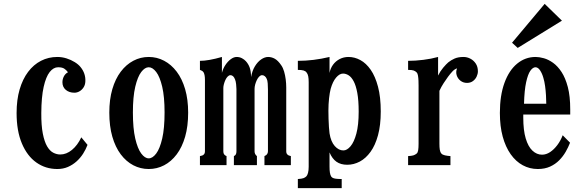

<svg xmlns="http://www.w3.org/2000/svg" viewBox="-20 -855 3040 994"><path d="M276.9 -560.1Q301.3 -560.1 324.5 -552.7Q347.7 -545.4 366.9 -533.4Q386.2 -521.5 397 -507.8Q410.6 -491.2 416.7 -472.7Q422.9 -454.1 421.9 -434.1Q421.4 -416.5 413.1 -403.3Q404.8 -390.1 392.1 -382.6Q379.4 -375 365.2 -375Q338.4 -375 320.8 -389.6Q303.2 -404.3 303.2 -429.2Q303.2 -444.8 310.5 -459.2Q317.9 -473.6 332 -481Q322.8 -493.2 312 -500Q301.3 -506.8 280.8 -506.8Q256.8 -506.8 237.3 -482.2Q217.8 -457.5 206.1 -405.3Q194.3 -353 193.8 -270Q193.4 -205.1 201.7 -163.1Q210 -121.1 223.9 -97.4Q237.8 -73.7 255.6 -64.5Q273.4 -55.2 292 -55.2Q323.7 -55.2 352.5 -78.9Q381.3 -102.5 400.9 -144L433.1 -105Q424.3 -81.5 410.2 -59.3Q396 -37.1 376.2 -19.3Q356.4 -1.5 331.5 9.3Q306.6 20 276.9 20Q215.8 20 168.2 -13.7Q120.6 -47.4 93.3 -112.3Q65.9 -177.2 65.9 -270Q65.9 -337.9 81.5 -391.6Q97.2 -445.3 125.5 -482.9Q153.8 -520.5 192.4 -540.3Q231 -560.1 276.9 -560.1Z M750 -560.1Q792.5 -560.1 829.6 -540.5Q866.7 -521 894.8 -483.9Q922.9 -446.8 938.5 -393.3Q954.1 -339.8 954.1 -272Q954.1 -201.7 938.5 -147.5Q922.9 -93.3 894.8 -55.9Q866.7 -18.6 829.6 0.7Q792.5 20 750 20Q707.5 20 670.4 0.7Q633.3 -18.6 605.2 -55.9Q577.1 -93.3 561.5 -147.5Q545.9 -201.7 545.9 -272Q545.9 -339.8 561.5 -393.3Q577.1 -446.8 605.2 -483.9Q633.3 -521 670.4 -540.5Q707.5 -560.1 750 -560.1ZM750 -506.8Q730 -506.8 711.2 -482.2Q692.4 -457.5 680.2 -405.8Q668 -354 668 -272.9Q668 -190.4 680.2 -137.9Q692.4 -85.4 711.2 -60.3Q730 -35.2 750 -35.2Q770 -35.2 788.8 -60.3Q807.6 -85.4 819.8 -137.9Q832 -190.4 832 -272.9Q832 -354 819.8 -405.8Q807.6 -457.5 788.8 -482.2Q770 -506.8 750 -506.8Z M1128.9 -478Q1134.8 -500.5 1147.2 -519Q1159.7 -537.6 1175 -548.8Q1190.4 -560.1 1205.1 -560.1Q1220.2 -560.1 1232.7 -553.5Q1245.1 -546.9 1252.9 -538.1Q1265.6 -524.4 1272.5 -505.6Q1279.3 -486.8 1279.8 -456.1Q1285.6 -488.8 1299.8 -512Q1314 -535.2 1332.3 -547.6Q1350.6 -560.1 1368.2 -560.1Q1386.2 -560.1 1402.8 -550.8Q1419.4 -541.5 1436 -517.1Q1445.3 -503.9 1450.9 -484.6Q1456.5 -465.3 1459.2 -443.8Q1461.9 -422.4 1461.9 -401.9V-71.8Q1461.9 -61 1467.8 -55.2Q1471.2 -51.8 1475.6 -50Q1480 -48.3 1485.8 -46.9V0H1349.1V-46.9Q1359.9 -51.8 1362.8 -57.1Q1364.7 -60.1 1366 -63.7Q1367.2 -67.4 1367.2 -71.8V-391.1Q1367.2 -406.7 1366 -423.1Q1364.7 -439.5 1360.8 -446.8Q1357.4 -455.1 1351.1 -460.4Q1344.7 -465.8 1336.9 -465.8Q1329.1 -465.8 1322 -458.7Q1314.9 -451.7 1309.6 -440.4Q1304.2 -429.2 1301 -417.2Q1297.9 -405.3 1297.9 -395V-71.8Q1297.9 -64 1300.8 -58.1Q1304.2 -51.3 1310.1 -46.9V0H1190.9V-46.9Q1198.2 -49.8 1201.2 -56.2Q1204.1 -62 1204.1 -71.8V-394Q1204.1 -403.8 1202.4 -419.2Q1200.7 -434.6 1196.8 -443.8Q1188.5 -465.8 1172.9 -465.8Q1165.5 -465.8 1158.7 -458.7Q1151.9 -451.7 1147 -441.2Q1142.1 -430.7 1139.2 -419.4Q1136.2 -408.2 1136.2 -399.9V-71.8Q1136.2 -61.5 1140.1 -56.2Q1144.5 -49.8 1152.8 -46.9V0H1015.1V-46.9Q1022.5 -48.3 1027.1 -50Q1031.7 -51.8 1035.2 -55.2Q1041 -61 1041 -71.8V-441.9Q1041 -455.6 1039.1 -465.3Q1037.1 -475.1 1034.2 -480Q1030.8 -485.4 1025.9 -488.3Q1021 -491.2 1015.1 -493.2V-540Q1059.1 -540 1128.9 -560.1Z M1686 -477.1Q1690.4 -501 1704.1 -519.8Q1717.8 -538.6 1738.5 -549.3Q1759.3 -560.1 1784.2 -560.1Q1815.9 -560.1 1845.7 -543.9Q1875.5 -527.8 1899.2 -493.7Q1922.9 -459.5 1937 -406Q1951.2 -352.5 1951.2 -277.8Q1951.2 -207 1937 -155Q1922.9 -103 1898.4 -69.1Q1874 -35.2 1842.8 -18.6Q1811.5 -2 1777.8 -2Q1744.1 -2 1721.9 -17.6Q1699.7 -33.2 1686 -65.9V7.8Q1686 26.9 1688 39.1Q1689.9 51.3 1694.8 59.1Q1698.2 63.5 1703.4 66.2Q1708.5 68.8 1719 70.3Q1729.5 71.8 1749 71.8V119.1H1522V71.8Q1541.5 70.8 1550.8 67.4Q1560.1 64 1565.9 58.1Q1571.3 52.7 1574.7 39.8Q1578.1 26.9 1578.1 7.8V-429.2Q1578.1 -447.8 1575.7 -460.2Q1573.2 -472.7 1566.9 -480Q1562 -486.8 1551.8 -490Q1541.5 -493.2 1522 -493.2V-540Q1602.1 -540 1686 -560.1ZM1755.9 -474.1Q1737.8 -474.1 1720.2 -453.6Q1702.6 -433.1 1691.9 -395Q1687 -376.5 1683.6 -346.2Q1680.2 -315.9 1680.2 -282.2Q1680.2 -262.2 1680.9 -239.7Q1681.6 -217.3 1682.9 -197.5Q1684.1 -177.7 1686 -165Q1692.9 -121.6 1713.1 -98.9Q1733.4 -76.2 1757.8 -76.2Q1776.4 -76.2 1794.7 -97.7Q1813 -119.1 1825 -163.6Q1836.9 -208 1836.9 -276.9Q1836.9 -335.4 1829.8 -373.8Q1822.8 -412.1 1811 -434.1Q1799.3 -456.1 1784.9 -465.1Q1770.5 -474.1 1755.9 -474.1Z M2248 -463.9Q2259.3 -486.8 2274.7 -504.9Q2290 -522.9 2300.8 -532.2Q2314.5 -543.5 2333.3 -551.8Q2352.1 -560.1 2379.9 -560.1Q2397.9 -560.1 2415 -551.3Q2432.1 -542.5 2443.1 -525.9Q2454.1 -509.3 2454.1 -485.8Q2454.1 -472.2 2447.5 -458.3Q2440.9 -444.3 2428.2 -435.1Q2415.5 -425.8 2397.9 -425.8Q2378.4 -425.8 2364 -437Q2349.6 -448.2 2344.2 -465.6Q2338.9 -482.9 2346.2 -501Q2334 -497.6 2322.5 -485.4Q2311 -473.1 2299.8 -458Q2289.6 -444.3 2276.9 -424.8Q2264.2 -405.3 2254.9 -384.8V-110.8Q2254.9 -92.8 2256.8 -80.1Q2258.8 -67.4 2265.1 -60.1Q2270.5 -53.7 2283.4 -50.8Q2296.4 -47.9 2312 -46.9V0H2092.8V-46.9Q2110.4 -47.9 2119.6 -50.5Q2128.9 -53.2 2137.2 -60.1Q2143.1 -65.4 2145 -77.6Q2147 -89.8 2147 -110.8V-412.1Q2147 -423.3 2146.5 -437.3Q2146 -451.2 2144 -463.1Q2142.1 -475.1 2137.2 -480Q2130.4 -486.8 2121.6 -490Q2112.8 -493.2 2092.8 -493.2V-540Q2130.4 -540 2171.6 -545.2Q2212.9 -550.3 2248 -560.1Z M2799.8 -835 2889.2 -748 2660.2 -606.9 2630.9 -633.8ZM2752.9 -560.1Q2772 -560.1 2795.7 -553.5Q2819.3 -546.9 2843.3 -529.8Q2867.2 -512.7 2887.2 -482.2Q2907.2 -451.7 2919.7 -404.3Q2932.1 -356.9 2932.1 -289.1V-262.2H2689V-246.1Q2689 -180.7 2701.7 -138.2Q2714.4 -95.7 2736.6 -75Q2758.8 -54.2 2786.1 -54.2Q2807.6 -54.2 2827.9 -67.6Q2848.1 -81.1 2865.2 -103.8Q2882.3 -126.5 2893.1 -154.8L2931.2 -116.2Q2922.4 -93.3 2908.7 -69.3Q2895 -45.4 2875 -25.1Q2855 -4.9 2827.6 7.6Q2800.3 20 2764.2 20Q2722.2 20 2686.3 0.5Q2650.4 -19 2623.8 -56.6Q2597.2 -94.2 2582.5 -147.9Q2567.9 -201.7 2567.9 -270Q2567.9 -360.8 2591.6 -425.8Q2615.2 -490.7 2657.2 -525.4Q2699.2 -560.1 2752.9 -560.1ZM2752 -506.8Q2738.8 -506.8 2725.8 -488.8Q2712.9 -470.7 2703.9 -429.4Q2694.8 -388.2 2692.9 -317.9H2808.1Q2808.1 -337.9 2806.6 -361.8Q2805.2 -385.7 2802 -409.4Q2798.8 -433.1 2793 -452.1Q2787.1 -473.6 2776.4 -490.2Q2765.6 -506.8 2752 -506.8Z"/></svg>

Font: BIZ UDMincho
Style: Bold
Weight: 700
Monospace: yes
Designer: TypeBank Co., Ltd.
Foundry: Morisawa Inc.
Version: Version 1.06